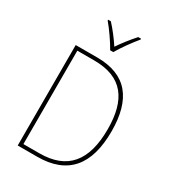

<svg xmlns="http://www.w3.org/2000/svg" viewBox="-224 -1065 1058 1182"><g transform="rotate(30 305.5 -474.5)"><path d="M294 -792H316C341 -836 388 -901 423 -943V-949H403C367 -909 332 -864 305 -824C279 -864 241 -914 208 -949H189V-943C221 -906 269 -837 294 -792ZM551 -364C551 -593 455 -714 247 -714H94V0H232C449 0 551 -125 551 -364ZM524 -363C524 -138 431 -25 233 -25H120V-689H240C442 -689 524 -573 524 -363Z"/></g></svg>

Font: Noto Sans Armenian SemiCondensed Thin
Style: Regular
Weight: 100
Width: 4
Designer: Monotype Design Team
Foundry: Monotype Imaging Inc.
Version: Version 2.008